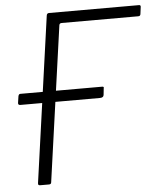

<svg xmlns="http://www.w3.org/2000/svg" viewBox="-53 -788 697 834"><g transform="rotate(-5 295.5 -371.0)"><path d="M181 -731Q182 -742 192 -742H584Q592 -742 591 -734L587 -703Q586 -694 577 -694H243Q233 -694 232 -685L137 -8Q136 0 127 0H89Q83 0 81 -2.5Q79 -5 80 -11ZM400 -395 397 -367Q396 -355 380 -355H33Q27 -355 25 -358Q23 -361 24 -366L28 -393Q30 -403 37 -403H394Q403 -403 400 -395Z"/></g></svg>

Font: Libre Franklin ExtraLight
Style: Italic
Weight: 250
Italic angle: -8°
Designer: Pablo Impallari, Rodrigo Fuenzalida, Nhung Nguyen
Foundry: Impallari Type
Version: Version 3.000